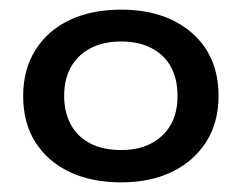

<svg xmlns="http://www.w3.org/2000/svg" viewBox="-20 -756 501 398"><path d="M231 -378Q170 -378 124.5 -399.5Q79 -421 53.5 -461Q28 -501 28 -557Q28 -612 53.5 -652.5Q79 -693 124.5 -714.5Q170 -736 231 -736Q322 -736 377.5 -688Q433 -640 433 -557Q433 -502 407.5 -462Q382 -422 337 -400Q292 -378 231 -378ZM231 -445Q268 -445 294 -459Q320 -473 334 -497.5Q348 -522 348 -557Q348 -592 334.5 -617Q321 -642 294.5 -656Q268 -670 231 -670Q194 -670 167.5 -656Q141 -642 127 -617Q113 -592 113 -557Q113 -523 127 -497.5Q141 -472 167.5 -458.5Q194 -445 231 -445Z"/></svg>

Font: Mona Sans Expanded Medium
Style: Regular
Weight: 500
Width: 7
Designer: Deni Anggara
Foundry: GitHub
Version: Version 2.000